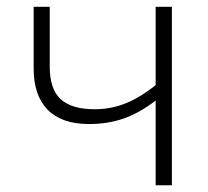

<svg xmlns="http://www.w3.org/2000/svg" viewBox="-20 -551 620 571"><path d="M80.1 -347.2V-530.8H127.9V-353Q127.9 -285.6 160.6 -255.9Q193.4 -226.1 261.2 -226.1Q309.1 -226.1 352.5 -243.2Q396 -260.3 442.9 -297.9V-530.8H491.2V0H442.9V-252Q394 -214.4 346.9 -198.2Q299.8 -182.1 245.1 -182.1Q163.6 -182.1 121.8 -224.6Q80.1 -267.1 80.1 -347.2Z"/></svg>

Font: Open Sans Light
Style: Regular
Weight: 300
Foundry: Ascender Corporation
Version: Version 1.10